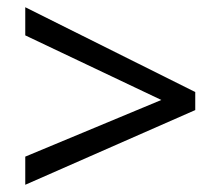

<svg xmlns="http://www.w3.org/2000/svg" viewBox="-20 -628 612 532"><path d="M50 -194 427 -351 50 -530V-608L521 -373V-323L50 -116Z"/></svg>

Font: Noto Sans Cypro Minoan
Style: Regular
Weight: 400
Designer: David Williams
Foundry: David Williams
Version: Version 1.503; ttfautohint (v1.8.4.7-5d5b)